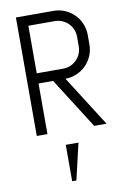

<svg xmlns="http://www.w3.org/2000/svg" viewBox="-106 -761 733 1117"><g transform="rotate(-10 261.0 -202.5)"><path d="M482 0 292 -299C387 -299 464 -376 464 -471V-528C464 -623 387 -700 292 -700H70V0H133V-299H219L409 0ZM401 -471C401 -409 351 -359 289 -359H133V-640H289C351 -640 401 -590 401 -528ZM302 80H227V295H252Z"/></g></svg>

Font: Abel
Style: Regular
Weight: 400
Designer: Matthew Desmond
Foundry: Matthew Desmond
Version: Version 1.002